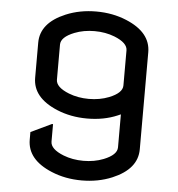

<svg xmlns="http://www.w3.org/2000/svg" viewBox="-53 -797 795 857"><g transform="rotate(5 344.0 -368.5)"><path d="M97.7 -185.5 190.4 -229.5H195.3V-151.4Q195.3 -117.7 254.4 -94.2Q295.4 -78.1 344.2 -78.1Q393.1 -78.1 434.1 -94.2Q493.2 -117.7 493.2 -151.4V-299.3Q486.8 -296.4 480 -293.5Q419.4 -267.6 344.2 -267.6Q270.5 -267.6 208.5 -293.5Q97.7 -339.8 97.7 -428.7V-585.9Q97.7 -674.8 208.5 -721.2Q270.5 -747.1 344.2 -747.1Q418 -747.1 480 -721.2Q590.8 -675.3 590.8 -585.9V-151.4Q590.8 -62.5 480 -16.1Q418 9.8 344.2 9.8Q270.5 9.8 208.5 -16.1Q97.7 -62 97.7 -151.4ZM493.2 -585.9Q493.2 -619.6 434.1 -643.1Q393.1 -659.2 344.2 -659.2Q295.4 -659.2 254.4 -643.1Q195.3 -619.6 195.3 -585.9V-428.7Q195.3 -395 254.4 -371.6Q295.4 -355.5 344.2 -355.5Q393.1 -355.5 434.1 -371.6Q493.2 -395 493.2 -428.7Z"/></g></svg>

Font: Nova Flat
Style: Book
Weight: 400
Version: Version 2.000